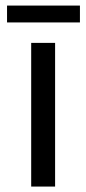

<svg xmlns="http://www.w3.org/2000/svg" viewBox="-20 -686 318 706"><path d="M182.6 -528.3V0H94.7V-528.3ZM5.9 -665.5H273.9V-603.5H5.9Z"/></svg>

Font: Arimo
Style: Regular
Weight: 400
Designer: Steve Matteson
Foundry: Monotype Imaging Inc.
Version: Version 1.33